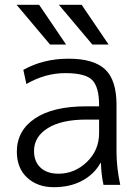

<svg xmlns="http://www.w3.org/2000/svg" viewBox="-20 -777 590 807"><path d="M49.8 -756.8H144.5L257.8 -589.8H190.4ZM50.8 -139.6Q50.8 -227.5 126.5 -278.8Q202.1 -330.1 342.8 -330.1H396.5V-335Q396.5 -411.1 367.7 -440.4Q338.9 -469.7 254.4 -469.7Q169.9 -469.7 90.8 -423.8L78.1 -483.4Q162.1 -530.3 268.1 -530.3Q374 -530.3 421.9 -485.4Q469.7 -440.4 469.7 -336.9V-139.6Q469.7 -73.2 485.4 0H415Q405.3 -44.9 404.3 -91.8H402.3Q375 -43.9 324.7 -17.1Q274.4 9.8 206.1 9.8Q137.7 9.8 94.2 -30.3Q50.8 -70.3 50.8 -139.6ZM123 -142.6Q123 -97.7 150.4 -72.3Q177.7 -46.9 225.6 -46.9Q293.9 -46.9 345.2 -96.2Q396.5 -145.5 396.5 -217.8V-274.4H342.8Q238.3 -274.4 180.7 -238.3Q123 -202.1 123 -142.6ZM227.5 -756.8H323.2L436.5 -589.8H368.2Z"/></svg>

Font: GenEi M Gothic v2 Regular
Style: Regular
Weight: 400
Version: Version 2.0